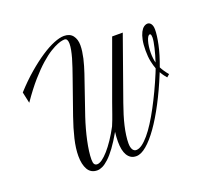

<svg xmlns="http://www.w3.org/2000/svg" viewBox="-123 -839 1036 988"><g transform="rotate(-20 395.0 -345.5)"><path d="M258.8 -21Q270.5 -21 286.4 -32.2Q302.2 -43.5 320.6 -64.2Q338.9 -85 358.4 -114Q377.9 -143.1 396.5 -178.2Q409.7 -209.5 419.2 -237.3Q428.7 -265.1 439.5 -294.9L555.2 -612.8H613.3L492.2 -272Q481.9 -242.7 473.1 -214.6Q464.4 -186.5 458.3 -160.2Q452.1 -133.8 449 -110.1Q445.8 -86.4 445.8 -66.9Q445.8 -45.4 452.9 -33.2Q460 -21 472.7 -21Q487.8 -21 505.4 -33.7Q522.9 -46.4 542.2 -69.1Q561.5 -91.8 581.5 -123.3Q601.6 -154.8 621.8 -192.6Q642.1 -230.5 662.1 -272.7Q682.1 -314.9 700.7 -359.9Q703.1 -365.2 705.1 -370.8Q707 -376.5 709.5 -382.3Q702.1 -401.4 697 -426.5Q691.9 -451.7 691.9 -485.4Q691.9 -519 696.8 -543Q701.7 -566.9 709.7 -582.5Q717.8 -598.1 728 -605.5Q738.3 -612.8 748.5 -612.8Q752.9 -612.8 757.6 -610.6Q762.2 -608.4 766.1 -603.5Q770 -598.6 772.5 -590.6Q774.9 -582.5 774.9 -570.8Q774.9 -540 764.6 -491Q754.4 -441.9 731 -379.4Q737.3 -367.2 745.4 -355.2Q753.4 -343.3 764.2 -330.6L749.5 -317.9Q744.6 -323.7 737.3 -333Q730 -342.3 722.2 -356.4L719.2 -349.1Q687 -270 652.3 -204.1Q617.7 -138.2 584.2 -91.1Q550.8 -43.9 519.5 -17.6Q488.3 8.8 462.4 8.8Q445.3 8.8 433.3 1.5Q421.4 -5.9 413.3 -19.3Q405.3 -32.7 401.6 -51.5Q397.9 -70.3 397.9 -93.3Q397.9 -106 398.7 -119.1Q399.4 -132.3 401.4 -146.5Q375.5 -101.1 353.3 -71Q331.1 -41 312 -23.4Q293 -5.9 277.3 1.5Q261.7 8.8 248.5 8.8Q213.9 8.8 197.5 -19.3Q181.2 -47.4 181.2 -93.8Q181.2 -135.3 193.4 -186.5Q205.6 -237.8 225.6 -294.9L291.5 -482.9Q299.8 -506.8 308.1 -531Q316.4 -555.2 322.8 -577.6Q329.1 -600.1 332.8 -619.4Q336.4 -638.7 336.4 -652.8Q336.4 -666.5 332.3 -674.3Q328.1 -682.1 318.4 -682.1Q316.9 -682.1 307.1 -680.9Q297.4 -679.7 280.3 -673.1Q263.2 -666.5 238.8 -651.6Q214.4 -636.7 183.6 -609.6Q152.8 -582.5 116.2 -540.8Q79.6 -499 37.6 -438L24.4 -499Q68.8 -547.9 112.5 -585.2Q156.2 -622.6 195.1 -648.2Q233.9 -673.8 266.6 -687Q299.3 -700.2 322.3 -700.2Q354.5 -700.2 370.4 -679.4Q386.2 -658.7 386.2 -626.5Q386.2 -610.8 383.8 -593Q381.3 -575.2 377.2 -556.6Q373 -538.1 367.4 -519.3Q361.8 -500.5 356 -482.9L283.7 -272Q273.9 -242.7 265.6 -212.4Q257.3 -182.1 251.2 -153.6Q245.1 -125 241.7 -99.4Q238.3 -73.7 238.3 -54.2Q238.3 -35.6 243.4 -28.3Q248.5 -21 258.8 -21ZM712.9 -464.8Q712.9 -433.6 719.2 -410.2Q725.1 -428.2 730.5 -446.8Q735.8 -465.3 739.7 -482.2Q743.7 -499 746.1 -513.2Q748.5 -527.3 748.5 -537.1Q748.5 -543.9 747.1 -550.3Q745.6 -556.6 740.7 -556.6Q734.9 -556.6 730 -549.1Q725.1 -541.5 721.2 -528.6Q717.3 -515.6 715.1 -499Q712.9 -482.4 712.9 -464.8Z"/></g></svg>

Font: Dynalight
Style: Regular
Weight: 400
Version: Version 1.000